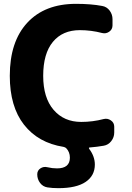

<svg xmlns="http://www.w3.org/2000/svg" viewBox="-20 -760 686 1000"><path d="M311 5Q179 -16 105 -110.5Q31 -205 31 -365Q31 -543 122 -641.5Q213 -740 376 -740Q454 -740 512 -729Q536 -725 551 -705Q566 -685 566 -660V-628Q566 -607 549 -595Q532 -583 512 -588Q455 -603 396 -603Q306 -603 255.5 -542Q205 -481 205 -365Q205 -251 259 -188Q313 -125 403 -125Q463 -125 520 -140Q540 -145 557.5 -133Q575 -121 575 -100V-70Q575 -45 559.5 -25Q544 -5 520 -1Q486 5 448 8Q440 8 445 16Q474 55 474 97Q474 155 426 187.5Q378 220 284 220Q252 220 227 216Q203 212 188.5 192.5Q174 173 174 148Q174 128 190.5 117Q207 106 227 111Q252 117 277 117Q344 117 344 61Q344 32 325 12Q320 7 311 5Z"/></svg>

Font: Rounded Mplus 1c ExtraBold
Style: Regular
Weight: 800
Version: Version 1.059.20150529